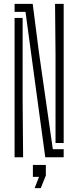

<svg xmlns="http://www.w3.org/2000/svg" viewBox="-20 -820 408 1001"><path d="M216 0 176 -293 113 -758H56V-800H150.5L183 -547L255.5 -42H312V0ZM269.5 -74.5V-533L267 -800H312V-74.5ZM56 0V-726.5H98V-299.5L100.5 0ZM160.5 161 183.5 102H151.5V40H219V95L192.5 161Z"/></svg>

Font: Big Shoulders Stencil Display Light
Style: Regular
Weight: 300
Designer: Patric King
Foundry: XO Type Co
Version: Version 1.000